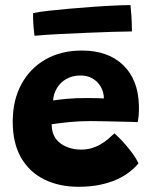

<svg xmlns="http://www.w3.org/2000/svg" viewBox="-20 -731 598 754"><path d="M524 -89.5Q510 -72.5 489 -56Q468 -39.5 438.8 -26.2Q409.5 -13 372 -5.2Q334.5 2.5 288 2.5Q212.5 2.5 154 -26.2Q95.5 -55 62.8 -111.8Q30 -168.5 30 -253Q30 -337.5 64 -400.2Q98 -463 159 -497.8Q220 -532.5 301.5 -532.5Q404.5 -532.5 463.8 -475.2Q523 -418 525.5 -317Q526 -298.5 525 -283.5Q524 -268.5 521 -251.5Q513.5 -252 489 -252.5Q464.5 -253 433.8 -253.8Q403 -254.5 375.8 -255Q348.5 -255.5 335.5 -255.5Q292 -255.5 251.2 -251.5Q210.5 -247.5 183 -243Q183 -234 184.2 -225.2Q185.5 -216.5 188 -208.5Q194.5 -188 210.8 -173.5Q227 -159 249.8 -151.2Q272.5 -143.5 298 -143.5Q321 -143.5 340.2 -149.2Q359.5 -155 375.5 -164.5Q391.5 -174 404.8 -185.2Q418 -196.5 429.5 -207.5Q432.5 -205 445 -192.8Q457.5 -180.5 473 -162.8Q488.5 -145 502.5 -125.5Q516.5 -106 524 -89.5ZM188.5 -336.5Q211 -340 244 -343Q277 -346 320.5 -346Q344 -346 362.2 -345.5Q380.5 -345 388 -344.5Q388 -355 385 -367.5Q381 -384.5 369.2 -400Q357.5 -415.5 339.2 -425Q321 -434.5 295.5 -434.5Q263.5 -434.5 239.8 -420.5Q216 -406.5 203 -384Q190 -361.5 188.5 -336.5ZM498 -607.5Q469.5 -607.5 423 -606Q376.5 -604.5 321.5 -602.2Q266.5 -600 212.2 -597.2Q158 -594.5 115.5 -590.5Q112.5 -613.5 111 -635.8Q109.5 -658 110 -679.5Q133 -684.5 171.2 -688.8Q209.5 -693 254.8 -697Q300 -701 345.5 -704.2Q391 -707.5 429.8 -709.2Q468.5 -711 492.5 -711Q494 -699.5 496 -669.8Q498 -640 498 -607.5Z"/></svg>

Font: Grandstander Thin
Style: Bold
Weight: 700
Version: Version 1.200